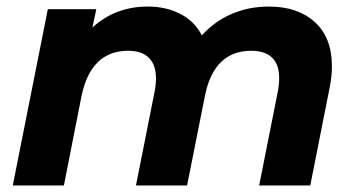

<svg xmlns="http://www.w3.org/2000/svg" viewBox="-20 -566 1089 586"><path d="M993 -364Q993 -332 986 -298L927 0H771L828 -287Q832 -307 832 -328Q832 -369 810.5 -390Q789 -411 747 -411Q634 -411 606 -276L551 0H395L452 -287Q456 -307 456 -327Q456 -368 434.5 -389.5Q413 -411 371 -411Q258 -411 229 -274L175 0H19L126 -538H274L262 -482Q332 -546 431 -546Q487 -546 530.5 -523.5Q574 -501 596 -458Q635 -501 687 -523.5Q739 -546 801 -546Q889 -546 941 -498.5Q993 -451 993 -364Z"/></svg>

Font: Montserrat Alternates
Style: Bold Italic
Weight: 700
Italic angle: -11.3°
Designer: Julieta Ulanovsky
Foundry: Julieta Ulanovsky
Version: Version 7.200